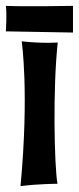

<svg xmlns="http://www.w3.org/2000/svg" viewBox="-47 -652 269 655"><path d="M150 -507C150 -507 100 -503 27 -511C27 -511 53 -338 23 -17C83 -25 149 -25 149 -25C138 -89 133 -353 150 -507ZM202 -632C202 -632 36 -629 -27 -632C-23 -603 -27 -545 -27 -545L202 -541V-632Z"/></svg>

Font: Mouse Memoirs
Style: Regular
Weight: 400
Designer: Astigmatic (AOETI)
Foundry: Astigmatic (AOETI)
Version: Version 1.000